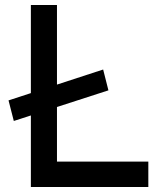

<svg xmlns="http://www.w3.org/2000/svg" viewBox="-20 -745 659 765"><path d="M391 -468 412 -385 35 -263 14 -345ZM103 -725H207V-101H571V0H103Z"/></svg>

Font: Reem Kufi Fun
Style: Regular
Weight: 400
Designer: Khaled Hosny
Version: Version 1.005